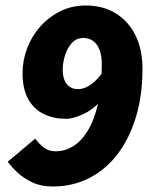

<svg xmlns="http://www.w3.org/2000/svg" viewBox="-20 -666 560 698"><path d="M172 12Q130 12 98.5 -2.5Q67 -17 44.5 -38Q22 -59 8 -78L108 -162Q122 -143 139.5 -129.5Q157 -116 182 -116Q216 -116 246 -134.5Q276 -153 299.5 -191.5Q323 -230 336.5 -290Q350 -350 350 -433Q350 -465 341.5 -486Q333 -507 318 -517.5Q303 -528 284 -528Q257 -528 240.5 -509Q224 -490 216 -463.5Q208 -437 208 -413Q208 -379 222.5 -360.5Q237 -342 264 -342Q277 -342 291.5 -348Q306 -354 322 -368Q338 -382 356 -406L341 -294Q316 -266 280.5 -250Q245 -234 220 -234Q176 -234 140 -251Q104 -268 83 -305Q62 -342 62 -400Q62 -446 78.5 -490Q95 -534 126 -569Q157 -604 199 -625Q241 -646 292 -646Q355 -646 401.5 -617Q448 -588 473 -536.5Q498 -485 498 -416Q498 -319 474 -240Q450 -161 406.5 -104.5Q363 -48 303 -18Q243 12 172 12Z"/></svg>

Font: Source Sans 3 Black
Style: Italic
Weight: 900
Italic angle: -11°
Designer: Paul D. Hunt
Foundry: Adobe
Version: Version 3.052;hotconv 1.1.0;makeotfexe 2.6.0